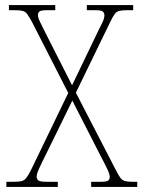

<svg xmlns="http://www.w3.org/2000/svg" viewBox="-20 -734 565 754"><path d="M5 0V-20H30Q52 -20 63.5 -22.5Q75 -25 83 -35Q91 -45 102 -67L248 -369L106 -647Q94 -669 86.5 -679Q79 -689 68 -691.5Q57 -694 36 -694H15V-714H197V-694H168Q141 -694 135 -689Q129 -684 129 -675Q129 -665 137 -648.5Q145 -632 157 -608L263 -399L363 -607Q374 -629 382 -645.5Q390 -662 390 -674Q390 -683 384 -688.5Q378 -694 353 -694H321V-714H503V-694H482Q461 -694 449.5 -691.5Q438 -689 430.5 -679Q423 -669 413 -648L278 -370L434 -68Q445 -46 452.5 -36Q460 -26 471 -23Q482 -20 502 -20H519V0H338V-20H373Q399 -20 405 -25Q411 -30 411 -39Q411 -49 403 -66.5Q395 -84 376 -120L264 -339L168 -143Q142 -91 133 -71Q124 -51 124 -40Q124 -31 130.5 -25.5Q137 -20 165 -20H207V0Z"/></svg>

Font: Noto Serif Ethiopic SemiCondensed Thin
Style: Regular
Weight: 100
Width: 4
Designer: Monotype Design Team
Foundry: Monotype Imaging Inc.
Version: Version 2.102; ttfautohint (v1.8.4.7-5d5b)